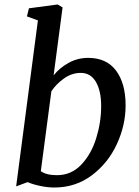

<svg xmlns="http://www.w3.org/2000/svg" viewBox="-20 -826 619 856"><path d="M373 -568Q455 -568 497.5 -511Q540 -454 540 -356Q540 -268 501 -183.5Q462 -99 389.5 -44.5Q317 10 222 10Q193 10 159.5 3Q126 -4 103 -14L52 5L149 -735L100 -753L109 -789L237 -806L259 -793L219 -490Q245 -523 285.5 -545.5Q326 -568 373 -568ZM234 -45Q298 -45 342.5 -92Q387 -139 409 -210Q431 -281 431 -353Q431 -421 407.5 -461Q384 -501 340 -501Q300 -501 265 -476Q230 -451 209 -419L162 -63Q186 -45 234 -45Z"/></svg>

Font: Koeln Type Serif
Style: Italic
Weight: 400
Italic angle: -8°
Designer: Eben Sorkin
Foundry: Eben Sorkin
Version: Version 2.002